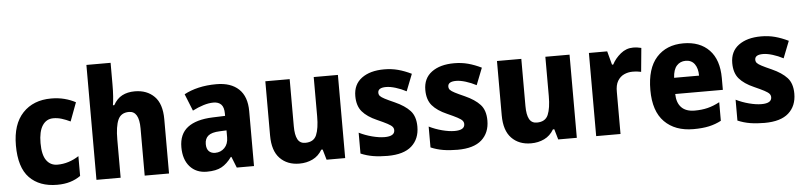

<svg xmlns="http://www.w3.org/2000/svg" viewBox="-45 -1007 5306 1265"><g transform="rotate(-5 2607.5 -375.0)"><path d="M290 10Q173 10 107 -58Q41 -126 41 -272Q41 -412 111 -486Q181 -560 299 -560Q346 -560 386.5 -549.5Q427 -539 460 -521L414 -398Q385 -412 357.5 -420.5Q330 -429 302 -429Q256 -429 230 -389.5Q204 -350 204 -273Q204 -195 230.5 -158.5Q257 -122 303 -122Q341 -122 377 -133.5Q413 -145 445 -166V-35Q414 -13 376 -1.5Q338 10 290 10Z M710 -619Q710 -574 707.5 -539Q705 -504 701 -480H710Q733 -522 768.5 -540.5Q804 -559 852 -559Q932 -559 981 -510Q1030 -461 1030 -359V0H869V-313Q869 -427 802 -427Q749 -427 729.5 -383Q710 -339 710 -253V0H550V-760H710Z M1392 -559Q1487 -559 1539.5 -509.5Q1592 -460 1592 -363V0H1478L1449 -73H1445Q1414 -30 1377.5 -10Q1341 10 1280 10Q1209 10 1167.5 -37Q1126 -84 1126 -165Q1126 -252 1182.5 -295.5Q1239 -339 1348 -343L1431 -346V-361Q1431 -403 1413 -421.5Q1395 -440 1362 -440Q1331 -440 1295.5 -429Q1260 -418 1223 -399L1178 -511Q1220 -534 1274 -546.5Q1328 -559 1392 -559ZM1387 -248Q1334 -246 1311 -227Q1288 -208 1288 -172Q1288 -140 1303.5 -124.5Q1319 -109 1345 -109Q1382 -109 1407 -134.5Q1432 -160 1432 -204V-250Z M2195 -550V0H2072L2052 -69H2043Q2019 -28 1979.5 -9Q1940 10 1892 10Q1812 10 1763.5 -40Q1715 -90 1715 -191V-550H1876V-238Q1876 -181 1891.5 -152Q1907 -123 1942 -123Q1998 -123 2016.5 -166.5Q2035 -210 2035 -290V-550Z M2687 -165Q2687 -84 2634.5 -37Q2582 10 2475 10Q2423 10 2380.5 3Q2338 -4 2298 -21V-159Q2338 -139 2384 -127Q2430 -115 2466 -115Q2533 -115 2533 -155Q2533 -168 2524.5 -178Q2516 -188 2492.5 -200.5Q2469 -213 2426 -232Q2362 -260 2329.5 -298Q2297 -336 2297 -401Q2297 -478 2352.5 -519Q2408 -560 2501 -560Q2550 -560 2593 -548.5Q2636 -537 2681 -515L2637 -403Q2603 -421 2567 -432Q2531 -443 2504 -443Q2450 -443 2450 -410Q2450 -397 2458 -388Q2466 -379 2488 -367.5Q2510 -356 2553 -337Q2618 -308 2652.5 -270.5Q2687 -233 2687 -165Z M3150 -165Q3150 -84 3097.5 -37Q3045 10 2938 10Q2886 10 2843.5 3Q2801 -4 2761 -21V-159Q2801 -139 2847 -127Q2893 -115 2929 -115Q2996 -115 2996 -155Q2996 -168 2987.5 -178Q2979 -188 2955.5 -200.5Q2932 -213 2889 -232Q2825 -260 2792.5 -298Q2760 -336 2760 -401Q2760 -478 2815.5 -519Q2871 -560 2964 -560Q3013 -560 3056 -548.5Q3099 -537 3144 -515L3100 -403Q3066 -421 3030 -432Q2994 -443 2967 -443Q2913 -443 2913 -410Q2913 -397 2921 -388Q2929 -379 2951 -367.5Q2973 -356 3016 -337Q3081 -308 3115.5 -270.5Q3150 -233 3150 -165Z M3727 -550V0H3604L3584 -69H3575Q3551 -28 3511.5 -9Q3472 10 3424 10Q3344 10 3295.5 -40Q3247 -90 3247 -191V-550H3408V-238Q3408 -181 3423.5 -152Q3439 -123 3474 -123Q3530 -123 3548.5 -166.5Q3567 -210 3567 -290V-550Z M4148 -560Q4162 -560 4176.5 -558Q4191 -556 4202 -553L4187 -396Q4177 -398 4163.5 -400Q4150 -402 4130 -402Q4101 -402 4074.5 -390Q4048 -378 4031.5 -350.5Q4015 -323 4016 -276V0H3855V-550H3976L4000 -460H4008Q4028 -499 4065 -529.5Q4102 -560 4148 -560Z M4480 -559Q4589 -559 4651 -494.5Q4713 -430 4713 -309V-231H4398Q4399 -173 4429 -142Q4459 -111 4517 -111Q4563 -111 4602 -120.5Q4641 -130 4682 -152V-29Q4644 -9 4601 0.5Q4558 10 4498 10Q4377 10 4307 -60.5Q4237 -131 4237 -271Q4237 -414 4302.5 -486.5Q4368 -559 4480 -559ZM4485 -443Q4449 -443 4426 -417.5Q4403 -392 4400 -338H4565Q4565 -386 4544.5 -414.5Q4524 -443 4485 -443Z M5180 -165Q5180 -84 5127.5 -37Q5075 10 4968 10Q4916 10 4873.5 3Q4831 -4 4791 -21V-159Q4831 -139 4877 -127Q4923 -115 4959 -115Q5026 -115 5026 -155Q5026 -168 5017.5 -178Q5009 -188 4985.5 -200.5Q4962 -213 4919 -232Q4855 -260 4822.5 -298Q4790 -336 4790 -401Q4790 -478 4845.5 -519Q4901 -560 4994 -560Q5043 -560 5086 -548.5Q5129 -537 5174 -515L5130 -403Q5096 -421 5060 -432Q5024 -443 4997 -443Q4943 -443 4943 -410Q4943 -397 4951 -388Q4959 -379 4981 -367.5Q5003 -356 5046 -337Q5111 -308 5145.5 -270.5Q5180 -233 5180 -165Z"/></g></svg>

Font: Noto Sans Hebrew SemiCondensed ExtraBold
Style: Regular
Weight: 800
Width: 4
Designer: Monotype Design Team
Foundry: Monotype Imaging Inc.
Version: Version 2.004; ttfautohint (v1.8.4.7-5d5b)